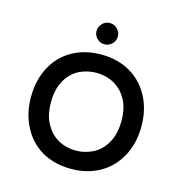

<svg xmlns="http://www.w3.org/2000/svg" viewBox="-100 -742 794 843"><g transform="rotate(15 297.0 -320.5)"><path d="M165 -21.5Q108.4 -54.7 77.1 -114.3Q45.9 -173.8 45.9 -249Q45.9 -325.2 77.1 -384.8Q108.4 -444.3 165.5 -476.6Q222.7 -508.8 296.9 -508.8Q371.1 -508.8 427.7 -476.6Q485.4 -443.4 516.6 -384.3Q547.9 -325.2 547.9 -249Q547.9 -172.9 516.6 -114.3Q484.4 -53.7 427.2 -21.5Q370.1 10.7 296.9 10.7Q222.7 10.7 165 -21.5ZM160.2 -149.4Q181.6 -111.3 217.3 -91.8Q252.9 -72.3 296.9 -72.3Q336.9 -72.3 374 -90.8Q412.1 -110.4 434.6 -150.9Q457 -191.4 457 -250Q457 -311.5 433.6 -349.6Q412.1 -386.7 376.5 -406.2Q340.8 -425.8 296.9 -425.8Q256.8 -425.8 219.7 -408.2Q181.6 -388.7 159.2 -348.6Q136.7 -308.6 136.7 -250Q136.7 -187.5 160.2 -149.4ZM296.9 -652.3Q317.4 -652.3 331.5 -637.7Q345.7 -623 345.7 -603.5Q345.7 -584 331.5 -569.8Q317.4 -555.7 296.9 -555.7Q277.3 -555.7 263.2 -569.8Q249 -584 249 -603.5Q249 -623 263.2 -637.7Q277.3 -652.3 296.9 -652.3Z"/></g></svg>

Font: jf-openhuninn-2.0
Style: Regular
Weight: 400
Designer: [Kosugi Maru]
Designed by MOTOYA      

[Varela Round]
Joe Prince (Latin component); Avraham Cornfeld (Hebrew component)
Foundry: justfont CO.,LTD.
Version: 2.0